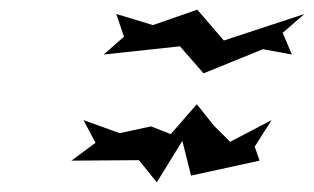

<svg xmlns="http://www.w3.org/2000/svg" viewBox="-20 -659 651 398"><path d="M128 -326 268 -327 305 -281 358 -367 376 -295 518 -326 508 -355 543 -410 457 -365 423 -399 388 -443 334 -381 293 -397 228 -383 153 -410 178 -363ZM195 -546 353 -563 402 -507 525 -557 585 -546 566 -591 611 -630 444 -575 389 -639 297 -607 221 -630 237 -583Z"/></svg>

Font: bitstorm
Style: sucnobl
Weight: 400
Version: Version 0.2